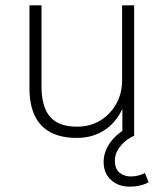

<svg xmlns="http://www.w3.org/2000/svg" viewBox="-20 -507 613 717"><path d="M267 8Q208 8 168.5 -13Q129 -34 109.5 -75.5Q90 -117 90 -178V-487H135V-182Q135 -135 148.5 -101.5Q162 -68 191.5 -51Q221 -34 267 -34Q317 -34 354.5 -57Q392 -80 414 -119Q436 -158 436 -208V-487H481V0H437V-117H444Q422 -58 376 -25Q330 8 267 8ZM464 190Q422 190 394.5 165Q367 140 367 98Q367 60 391.5 25.5Q416 -9 459 -31L481 0Q466 6 449.5 19Q433 32 421 51Q409 70 409 93Q409 124 426.5 138Q444 152 469 152Q481 152 494.5 149Q508 146 521 139L535 173Q525 180 506 185Q487 190 464 190Z"/></svg>

Font: Nunito Sans 10pt ExtraLight
Style: Regular
Weight: 250
Designer: Vernon Adams
Foundry: Vernon Adams
Version: Version 3.101;gftools[0.9.27]